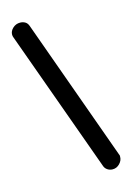

<svg xmlns="http://www.w3.org/2000/svg" viewBox="-116 -815 605 876"><g transform="rotate(-15 186.5 -377.0)"><path d="M305 1Q291 1 280 -6.5Q269 -14 265 -27L23 -697Q20 -704 20 -711Q20 -728 34.5 -741.5Q49 -755 69 -755Q82 -755 92.5 -749Q103 -743 108 -729L350 -57Q352 -54 352 -51Q352 -48 352 -45Q352 -28 338 -13.5Q324 1 305 1Z"/></g></svg>

Font: Dosis ExtraLight
Style: Bold
Weight: 700
Version: Version 3.001; ttfautohint (v1.8.2)